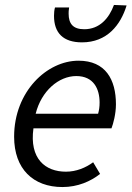

<svg xmlns="http://www.w3.org/2000/svg" viewBox="-20 -743 531 775"><path d="M232 12C294 12 346 -11 384 -41L356 -88C326 -66 288 -50 246 -50C163 -50 98 -102 115 -225H430C437 -243 448 -283 448 -322C448 -422 406 -498 297 -498C170 -498 37 -374 37 -191C37 -61 114 12 232 12ZM124 -284C147 -376 217 -436 288 -436C358 -436 382 -384 382 -329C382 -312 380 -298 376 -284ZM311 -572C412 -572 467 -642 491 -721L440 -723C420 -669 382 -625 320 -625C275 -625 257 -647 257 -688C257 -694 257 -701 259 -713H202C199 -703 198 -689 198 -679C198 -610 235 -572 311 -572Z"/></svg>

Font: Source Sans Pro
Style: Italic
Weight: 400
Italic angle: -11°
Designer: Paul D. Hunt
Foundry: Adobe Systems Incorporated
Version: Version 3.006;hotconv 1.0.111;makeotfexe 2.5.65597